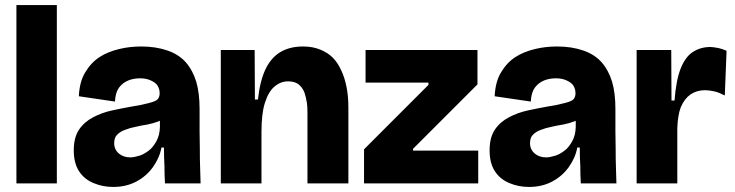

<svg xmlns="http://www.w3.org/2000/svg" viewBox="-20 -726 2910 760"><path d="M45 0V-706H205V0Z M428 14Q387 14 351 -1Q314 -16 293 -48Q272 -80 272 -131Q272 -182 293 -213Q313 -243 349 -262Q383 -280 424 -289Q466 -298 500 -304Q539 -310 569 -318Q596 -325 603 -332Q612 -341 612 -357Q612 -374 603 -388Q596 -399 576 -408Q558 -416 535 -416Q509 -416 489 -408Q466 -399 451 -379Q437 -360 435 -324L292 -345Q295 -403 317 -439Q340 -478 374 -500Q406 -521 452 -532Q493 -542 539 -542Q597 -542 643 -526Q687 -511 715 -480Q743 -448 757 -402Q770 -357 770 -295V-205Q770 -194 770.5 -171Q771 -148 771 -136Q771 -91 772 -68L774 0H633Q632 -11 631.5 -33.5Q631 -56 631 -68Q630 -80 629.5 -104.5Q629 -129 629 -142H619Q612 -102 585 -64Q559 -28 519 -7Q479 14 428 14ZM496 -103Q510 -103 533 -110Q549 -115 569 -130Q586 -143 599 -167Q612 -190 613 -223V-265H638Q625 -252 606 -245Q588 -238 563 -233Q556 -232 540 -229Q524 -226 517 -224Q495 -220 475 -212Q455 -205 443 -192Q432 -181 432 -159Q432 -134 451 -118Q469 -103 496 -103Z M854 0V-305V-528H988L989 -332H1001Q1009 -406 1031 -452Q1053 -498 1090 -520Q1127 -542 1180 -542Q1217 -542 1247 -530Q1277 -518 1297 -498Q1317 -478 1331 -447Q1345 -417 1352 -380Q1359 -345 1359 -299V0H1197V-279Q1197 -304 1195 -318Q1191 -343 1185 -360Q1177 -380 1162 -392Q1147 -404 1120 -404Q1090 -404 1065 -382Q1042 -362 1028 -317Q1015 -275 1015 -204V0Z M1421 0V-135L1676 -390V-399H1427V-528H1870V-392L1615 -137V-130H1873V0Z M2074 14Q2033 14 1997 -1Q1960 -16 1939 -48Q1918 -80 1918 -131Q1918 -182 1939 -213Q1959 -243 1995 -262Q2029 -280 2070 -289Q2112 -298 2146 -304Q2185 -310 2215 -318Q2242 -325 2249 -332Q2258 -341 2258 -357Q2258 -374 2249 -388Q2242 -399 2222 -408Q2204 -416 2181 -416Q2155 -416 2135 -408Q2112 -399 2097 -379Q2083 -360 2081 -324L1938 -345Q1941 -403 1963 -439Q1986 -478 2020 -500Q2052 -521 2098 -532Q2139 -542 2185 -542Q2243 -542 2289 -526Q2333 -511 2361 -480Q2389 -448 2403 -402Q2416 -357 2416 -295V-205Q2416 -194 2416.5 -171Q2417 -148 2417 -136Q2417 -91 2418 -68L2420 0H2279Q2278 -11 2277.5 -33.5Q2277 -56 2277 -68Q2276 -80 2275.5 -104.5Q2275 -129 2275 -142H2265Q2258 -102 2231 -64Q2205 -28 2165 -7Q2125 14 2074 14ZM2142 -103Q2156 -103 2179 -110Q2195 -115 2215 -130Q2232 -143 2245 -167Q2258 -190 2259 -223V-265H2284Q2271 -252 2252 -245Q2234 -238 2209 -233Q2202 -232 2186 -229Q2170 -226 2163 -224Q2141 -220 2121 -212Q2101 -205 2089 -192Q2078 -181 2078 -159Q2078 -134 2097 -118Q2115 -103 2142 -103Z M2500 0V-273V-528H2637L2638 -328H2650Q2656 -408 2674 -454Q2692 -500 2722 -520Q2753 -540 2792 -540Q2801 -540 2823 -536Q2838 -533 2856 -525L2849 -348Q2826 -360 2809 -364Q2786 -369 2771 -369Q2738 -369 2713 -352Q2689 -335 2675 -302Q2663 -272 2661 -219V0Z"/></svg>

Font: Bricolage Grotesque 36pt ExtraBold
Style: Regular
Weight: 800
Designer: Mathieu Triay
Foundry: Atelier Triay
Version: Version 1.000;gftools[0.9.30]